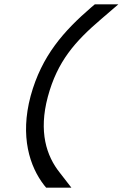

<svg xmlns="http://www.w3.org/2000/svg" viewBox="-20 -718 564 882"><path d="M400 -685C273.8 -576 171.6 -463 120.7 -277C70.9 -91 116.6 48 182.9 133L191.9 144H307.9L254.4 75C193.5 -1.4 156.6 -112.4 199.7 -273.4C243.4 -436.3 324.8 -527.9 445.6 -631L523.5 -698H415.5Z"/></svg>

Font: Nordica Advanced
Style: RegularObl
Weight: 300
Version: Version 1.07